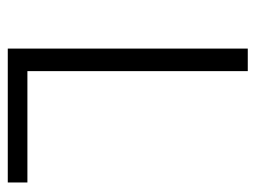

<svg xmlns="http://www.w3.org/2000/svg" viewBox="-102 -556 658 494"><g transform="rotate(90 227.0 -309.0)"><path d="M449.5 0H105V-617.5H163V-50.5H449.5Z"/></g></svg>

Font: Betina Sans Light
Style: Regular
Weight: 300
Designer: Jonathan Pinhorn (font) & Cristiano Sobral (main changes)
Version: Version 2.001;October 6, 2020;FontCreator 13.0.0.2681 64-bit